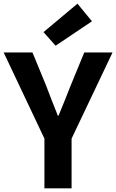

<svg xmlns="http://www.w3.org/2000/svg" viewBox="-26 -1026 633 1046"><path d="M216 0H364V-271L587 -740H433L359 -560C338 -505 316 -453 293 -396H289C266 -453 246 -505 225 -560L151 -740H-6L216 -271ZM277 -777 475 -910 396 -1006 211 -851Z"/></svg>

Font: Source Han Sans Old Style Bold
Style: Regular
Weight: 700
Designer: Ryoko NISHIZUKA (kana & ideographs); Paul D. Hunt (Latin, Greek & Cyrillic); Wenlong ZHANG (bopomofo); Sandoll Communica
Foundry: Adobe Systems Incorporated
Version: Version 1.004;PS 1.004;hotconv 1.0.81;makeotf.lib2.5.63406